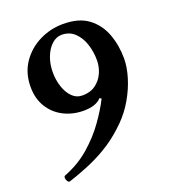

<svg xmlns="http://www.w3.org/2000/svg" viewBox="-122 -515 737 832"><g transform="rotate(-20 246.5 -99.5)"><path d="M59 226Q53 228 48 221Q43 214 42.5 205.5Q42 197 48 195Q115 169 165.5 125Q216 81 252 30.5Q288 -20 310 -64L302 -69Q277 -41 220 -41Q170 -41 128.5 -62Q87 -83 62.5 -122.5Q38 -162 38 -216Q38 -280 70 -327Q102 -374 153.5 -399.5Q205 -425 263 -425Q336 -425 379 -392.5Q422 -360 441.5 -307.5Q461 -255 461 -194Q461 -155 447 -108.5Q433 -62 407 -17Q381 28 346 63Q303 106 259 135Q215 164 166 185.5Q117 207 59 226ZM238 -105Q274 -105 298.5 -123Q323 -141 335.5 -169Q348 -197 348 -227Q348 -266 336.5 -301.5Q325 -337 301 -360Q277 -383 241 -383Q216 -383 195 -363.5Q174 -344 162 -312Q150 -280 150 -243Q150 -207 160.5 -175.5Q171 -144 190.5 -124.5Q210 -105 238 -105Z"/></g></svg>

Font: Junicode
Style: Bold
Weight: 700
Designer: Peter S. Baker
Version: Version 2.100; ttfautohint (v1.8.4)